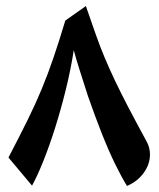

<svg xmlns="http://www.w3.org/2000/svg" viewBox="-20 -751 525 635"><path d="M86 -137 8 -230Q44 -299 70.5 -352.5Q97 -406 117.5 -455.5Q138 -505 156.5 -559Q175 -613 196 -683L264 -731Q283 -676 297.5 -635Q312 -594 327 -558.5Q342 -523 360 -485Q378 -447 403.5 -398Q429 -349 466 -281Q476 -262 476 -240Q476 -208 455.5 -179.5Q435 -151 400 -136Q382 -165 360.5 -209Q339 -253 316.5 -310Q294 -367 271 -433Q255 -483 243 -520.5Q231 -558 224 -585Q214 -521 198 -456Q182 -391 163 -330.5Q144 -270 124 -220Q104 -170 86 -137Z"/></svg>

Font: Noto Naskh Arabic UI
Style: Regular
Weight: 400
Designer: Monotype Design Team, David Williams, Mohamad Dakak and Nizar Qandah
Foundry: Monotype Imaging Inc.
Version: Version 2.014